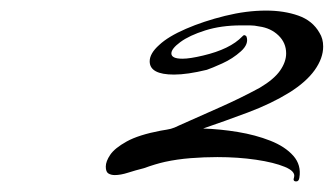

<svg xmlns="http://www.w3.org/2000/svg" viewBox="-20 -683 631 363"><path d="M540 -340Q533 -340 536 -348Q539 -359 518.5 -367.5Q498 -376 464 -381Q430 -386 391 -386Q366 -386 340.5 -384Q315 -382 292 -377Q283 -375 273 -372Q263 -369 252 -365Q236 -361 222 -356.5Q208 -352 197 -352Q190 -352 185 -355Q180 -358 180 -368Q180 -378 188.5 -390.5Q197 -403 219.5 -415.5Q242 -428 284 -436Q297 -438 303 -439.5Q309 -441 319 -446Q357 -463 395.5 -480Q434 -497 471 -517Q498 -533 509.5 -549.5Q521 -566 521 -582Q521 -602 506.5 -616Q492 -630 470 -633Q461 -635 452.5 -635Q444 -635 436 -635Q398 -635 368 -625.5Q338 -616 321 -603.5Q304 -591 304 -582Q304 -572 325 -572Q339 -572 364 -578Q415 -590 438 -614Q442 -619 446 -614Q451 -600 435.5 -586Q420 -572 400 -563Q380 -554 371 -551Q334 -542 309 -542Q263 -542 263 -567Q263 -582 281 -598Q298 -614 331.5 -628.5Q365 -643 405.5 -653Q446 -663 483 -663Q517 -663 544 -653.5Q571 -644 584 -621Q591 -610 591 -595Q591 -573 575 -550.5Q559 -528 527 -508Q493 -487 449 -470.5Q405 -454 364 -440Q396 -439 429.5 -433.5Q463 -428 491 -417Q519 -406 534.5 -388.5Q550 -371 546 -347Q545 -340 540 -340Z"/></svg>

Font: Arizonia
Style: Regular
Weight: 400
Designer: Robert E. Leuschke
Foundry: Robert E. Leuschke
Version: Version 1.010; ttfautohint (v1.8.4.7-5d5b)